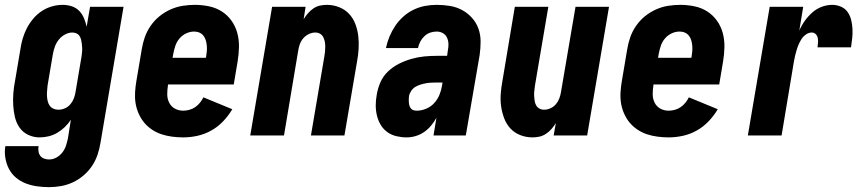

<svg xmlns="http://www.w3.org/2000/svg" viewBox="-33 -558 3553 791"><path d="M169 213Q144 213 119.5 209.5Q95 206 73 197.5Q51 189 33 174Q15 159 4 138Q-7 117 -11 92.5Q-15 68 -11 44H126Q124 54 125.5 65Q127 76 133 84Q139 92 149 95.5Q159 99 169 99Q185 99 199.5 91Q214 83 224 70Q234 57 239 41.5Q244 26 247 11L259 -65Q249 -49 234.5 -35Q220 -21 203 -11Q186 -1 167.5 3.5Q149 8 130 8Q105 8 83 -2.5Q61 -13 47.5 -32.5Q34 -52 28.5 -75.5Q23 -99 21.5 -124Q20 -149 22 -174.5Q24 -200 29 -225L51 -355Q54 -377 60.5 -399Q67 -421 77.5 -441.5Q88 -462 103.5 -480.5Q119 -499 138.5 -512Q158 -525 180.5 -531.5Q203 -538 225 -538Q245 -538 263 -532Q281 -526 293.5 -513Q306 -500 313 -483Q320 -466 324 -448L338 -530H476L381 30Q377 55 369 79Q361 103 346.5 125Q332 147 311.5 164.5Q291 182 267.5 193Q244 204 219 208.5Q194 213 169 213ZM207 -106Q221 -106 234 -111.5Q247 -117 256.5 -128Q266 -139 271 -152Q276 -165 278 -178L300 -308Q302 -317 303 -325.5Q304 -334 305 -343Q306 -352 305.5 -361Q305 -370 304 -378.5Q303 -387 301 -395Q299 -403 294.5 -410Q290 -417 282 -420.5Q274 -424 265 -424Q250 -424 235 -416Q220 -408 209.5 -395Q199 -382 193.5 -367Q188 -352 185 -336L163 -206Q162 -195 161 -184Q160 -173 160.5 -162.5Q161 -152 163.5 -141.5Q166 -131 171.5 -123Q177 -115 186.5 -110.5Q196 -106 207 -106Z M722 8Q699 8 676 5Q653 2 632 -5Q611 -12 592.5 -24.5Q574 -37 560.5 -53.5Q547 -70 538 -90.5Q529 -111 525.5 -133Q522 -155 523.5 -178.5Q525 -202 529 -225L551 -355Q555 -380 563.5 -404.5Q572 -429 587.5 -451.5Q603 -474 624 -491Q645 -508 669.5 -519Q694 -530 719.5 -534Q745 -538 770 -538Q799 -538 828 -532Q857 -526 880.5 -511Q904 -496 920.5 -473Q937 -450 944.5 -422.5Q952 -395 951.5 -365Q951 -335 946 -305L930 -210H659V-207Q656 -188 656 -169.5Q656 -151 664 -135Q672 -119 687.5 -110.5Q703 -102 722 -102Q734 -102 747 -105.5Q760 -109 771 -116.5Q782 -124 790.5 -134.5Q799 -145 805 -157L924 -108Q908 -81 886 -58Q864 -35 837 -20Q810 -5 780.5 1.5Q751 8 722 8ZM678 -320H815L816 -323Q818 -335 819 -346.5Q820 -358 819 -369.5Q818 -381 815 -391.5Q812 -402 805.5 -410.5Q799 -419 789 -423.5Q779 -428 767 -428Q750 -428 734 -420.5Q718 -413 706.5 -399.5Q695 -386 689.5 -369.5Q684 -353 681 -337Z M998 0 1088 -530H1226L1218 -479Q1226 -492 1236 -503.5Q1246 -515 1258.5 -523.5Q1271 -532 1285.5 -535Q1300 -538 1314 -538Q1340 -538 1364 -528.5Q1388 -519 1405 -501Q1422 -483 1431 -459Q1440 -435 1443 -410Q1446 -385 1444.5 -358Q1443 -331 1438 -305L1386 0H1248L1303 -324Q1305 -334 1306 -344.5Q1307 -355 1307 -366Q1307 -377 1305 -387Q1303 -397 1298.5 -405.5Q1294 -414 1285.5 -419Q1277 -424 1266 -424Q1253 -424 1240 -418Q1227 -412 1217.5 -401.5Q1208 -391 1203 -378Q1198 -365 1196 -352L1137 0Z M1642 8Q1621 8 1600 3Q1579 -2 1562.5 -14Q1546 -26 1535.5 -43.5Q1525 -61 1520 -81.5Q1515 -102 1515 -123.5Q1515 -145 1519 -167Q1523 -193 1534 -218.5Q1545 -244 1565.5 -263.5Q1586 -283 1611 -295.5Q1636 -308 1662.5 -315.5Q1689 -323 1715 -325.5Q1741 -328 1767 -328H1809L1812 -350Q1815 -364 1814.5 -377.5Q1814 -391 1808.5 -403Q1803 -415 1791.5 -421.5Q1780 -428 1766 -428Q1752 -428 1739 -423.5Q1726 -419 1715.5 -409Q1705 -399 1698.5 -386.5Q1692 -374 1689 -360H1557Q1562 -384 1571.5 -407Q1581 -430 1595 -451Q1609 -472 1628.5 -489.5Q1648 -507 1671 -518Q1694 -529 1718 -533.5Q1742 -538 1766 -538Q1794 -538 1821 -533.5Q1848 -529 1871 -516.5Q1894 -504 1911.5 -484.5Q1929 -465 1938 -440Q1947 -415 1947 -387Q1947 -359 1943 -331L1886 0H1753L1765 -73Q1756 -56 1743 -40.5Q1730 -25 1714 -14Q1698 -3 1679.5 2.5Q1661 8 1642 8ZM1684 -102Q1703 -102 1722.5 -110Q1742 -118 1756 -133.5Q1770 -149 1777.5 -167.5Q1785 -186 1788 -205L1790 -218H1767Q1756 -218 1744.5 -217.5Q1733 -217 1722 -215Q1711 -213 1699.5 -209.5Q1688 -206 1678 -200Q1668 -194 1661 -183.5Q1654 -173 1652 -162Q1651 -155 1651 -148.5Q1651 -142 1651.5 -135Q1652 -128 1654 -122Q1656 -116 1660 -111Q1664 -106 1670.5 -104Q1677 -102 1684 -102Z M2161 8Q2134 8 2110 -1.5Q2086 -11 2069.5 -29Q2053 -47 2044 -71Q2035 -95 2031.5 -120Q2028 -145 2030 -172Q2032 -199 2037 -225L2088 -530H2226L2171 -206Q2170 -196 2168.5 -185.5Q2167 -175 2167.5 -164Q2168 -153 2169.5 -143Q2171 -133 2175.5 -124.5Q2180 -116 2189 -111Q2198 -106 2208 -106Q2222 -106 2235 -112Q2248 -118 2257 -128.5Q2266 -139 2271 -152Q2276 -165 2278 -178L2338 -530H2476L2386 0H2248L2257 -51Q2249 -38 2239 -26.5Q2229 -15 2216 -6.5Q2203 2 2189 5Q2175 8 2161 8Z M2722 8Q2699 8 2676 5Q2653 2 2632 -5Q2611 -12 2592.5 -24.5Q2574 -37 2560.5 -53.5Q2547 -70 2538 -90.5Q2529 -111 2525.5 -133Q2522 -155 2523.5 -178.5Q2525 -202 2529 -225L2551 -355Q2555 -380 2563.5 -404.5Q2572 -429 2587.5 -451.5Q2603 -474 2624 -491Q2645 -508 2669.5 -519Q2694 -530 2719.5 -534Q2745 -538 2770 -538Q2799 -538 2828 -532Q2857 -526 2880.5 -511Q2904 -496 2920.5 -473Q2937 -450 2944.5 -422.5Q2952 -395 2951.5 -365Q2951 -335 2946 -305L2930 -210H2659V-207Q2656 -188 2656 -169.5Q2656 -151 2664 -135Q2672 -119 2687.5 -110.5Q2703 -102 2722 -102Q2734 -102 2747 -105.5Q2760 -109 2771 -116.5Q2782 -124 2790.5 -134.5Q2799 -145 2805 -157L2924 -108Q2908 -81 2886 -58Q2864 -35 2837 -20Q2810 -5 2780.5 1.5Q2751 8 2722 8ZM2678 -320H2815L2816 -323Q2818 -335 2819 -346.5Q2820 -358 2819 -369.5Q2818 -381 2815 -391.5Q2812 -402 2805.5 -410.5Q2799 -419 2789 -423.5Q2779 -428 2767 -428Q2750 -428 2734 -420.5Q2718 -413 2706.5 -399.5Q2695 -386 2689.5 -369.5Q2684 -353 2681 -337Z M3048 0 3138 -530H3276L3260 -432Q3269 -453 3282.5 -472Q3296 -491 3313.5 -506.5Q3331 -522 3352.5 -530Q3374 -538 3396 -538Q3414 -538 3431.5 -530.5Q3449 -523 3459 -508.5Q3469 -494 3473.5 -476.5Q3478 -459 3479 -439.5Q3480 -420 3478 -401Q3476 -382 3473 -363H3335Q3336 -373 3337 -382.5Q3338 -392 3336 -401.5Q3334 -411 3327.5 -417.5Q3321 -424 3311 -424Q3299 -424 3288 -416.5Q3277 -409 3270 -398.5Q3263 -388 3258 -376.5Q3253 -365 3249.5 -353.5Q3246 -342 3243 -330Q3240 -318 3238 -306L3187 0Z"/></svg>

Font: iosevka_custom_sans_ss08 Heavy
Style: Italic
Weight: 900
Italic angle: -10°
Designer: Belleve Invis
Foundry: Belleve Invis
Version: Version 10.3.0; ttfautohint (v1.8.3)